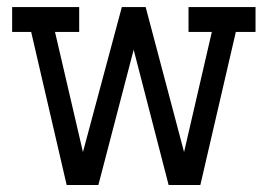

<svg xmlns="http://www.w3.org/2000/svg" viewBox="-20 -527 763 547"><path d="M169.9 0 68.8 -436H14.6V-506.8H205.6V-436H136.7L216.3 -93.8L327.1 -506.8H395L504.4 -93.8L583.5 -436H517.1V-506.8H708V-436H651.9L550.8 0H460.4L360.8 -385.3L260.3 0Z"/></svg>

Font: Kay Pho Du Medium
Style: Regular
Weight: 500
Designer: Victor Gaultney, Khu Oo Reh
Foundry: SIL International
Version: Version 3.000